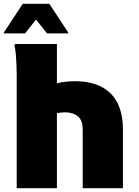

<svg xmlns="http://www.w3.org/2000/svg" viewBox="-20 -992 732 1012"><path d="M68 0V-596Q68 -616 67 -646Q66 -676 63.5 -705Q61 -734 56 -752L60 -760H280V-553Q300 -558 323.5 -561Q347 -564 376 -564Q496 -564 562 -500.5Q628 -437 628 -308V0H416V-308Q416 -359 390 -379.5Q364 -400 320 -400Q312 -400 301 -398.5Q290 -397 280 -396V0ZM0 -816V-820L100 -972H240L340 -820V-816H228L170 -889L112 -816Z"/></svg>

Font: Kufam Black
Style: Regular
Weight: 900
Designer: Wael Morcos, Artur Schmal
Foundry: Original Type
Version: Version 1.301; ttfautohint (v1.8.3)